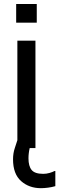

<svg xmlns="http://www.w3.org/2000/svg" viewBox="-20 -752 301 975"><path d="M261 193.3Q243.6 198.5 223.8 201Q204.1 203.6 187.7 203.6Q127.7 203.6 86.9 167.4Q46.2 131.3 46.2 56.9Q46.2 26.2 55.4 -0.8Q64.6 -27.7 68.2 -40V-545.6H160V0H130.8Q127.7 12.8 126.2 25.9Q124.6 39 124.6 52.3Q124.6 91.8 140.8 111.3Q156.9 130.8 199.5 130.8Q215.9 130.8 231.8 126.2Q247.7 121.5 256.9 116.4H261ZM166.7 -636.9H62.1V-731.8H166.7Z"/></svg>

Font: Myanmar Handwriting
Style: Regular
Weight: 400
Designer: Khon Soe Zaw Thu
Foundry: PaOh Unicode khonsoezawthu@gmail.com and @hotmail.com
Version: Version 1.30 November 9, 2016